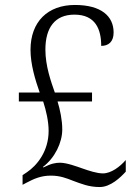

<svg xmlns="http://www.w3.org/2000/svg" viewBox="-20 -744 553 774"><path d="M382 10C426 10 466 -29 487 -52V-99C464 -72 428 -45 395 -45C370 -45 338 -56 312 -65C289 -73 249 -88 222 -88C205 -88 186 -85 155 -69L153 -71C201 -107 231 -169 231 -222C231 -261 222 -302 212 -335H351V-371H201C186 -414 163 -477 163 -544C163 -632 201 -685 280 -685C365 -685 388 -626 388 -559C417 -559 438 -575 438 -613C438 -678 389 -724 282 -724C173 -724 103 -657 103 -543C103 -485 122 -422 140 -371H56V-335H154C166 -298 176 -255 176 -216C176 -134 129 -77 89 -50L71 -38V1L86 -7C118 -24 146 -36 185 -36C222 -36 247 -26 275 -15C308 -3 338 10 382 10Z"/></svg>

Font: Noto Serif Sinhala SemiCondensed Light
Style: Regular
Weight: 300
Width: 4
Designer: Jelle Bosma - Monotype Design Team
Foundry: Monotype Imaging Inc.
Version: Version 2.007